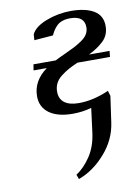

<svg xmlns="http://www.w3.org/2000/svg" viewBox="-85 -511 628 871"><g transform="rotate(-10 228.5 -75.5)"><path d="M85 -99.1Q85 -169.9 150.9 -217.8H89.8L94.2 -245.1H196.8Q212.4 -253.4 241.9 -266.8Q271.5 -280.3 288.1 -288.8Q304.7 -297.4 323.5 -310.1Q342.3 -322.8 351.1 -337.2Q359.9 -351.6 359.9 -369.1Q359.9 -421.9 293.9 -421.9Q273.9 -421.9 258.5 -416.7Q243.2 -411.6 232.9 -401.6Q222.7 -391.6 216.6 -382.1Q210.4 -372.6 204.1 -358.9L117.2 -352.1L119.1 -378.9Q134.8 -412.1 189.5 -433.1Q244.1 -454.1 303.2 -454.1Q369.6 -454.1 408.2 -431.2Q446.8 -408.2 446.8 -359.9Q446.8 -338.9 439.7 -321.5Q432.6 -304.2 418 -290.5Q403.3 -276.9 387.9 -266.6Q372.6 -256.3 350.1 -245.1H444.8L441.9 -217.8H292Q265.1 -206.1 248 -196.5Q231 -187 213.1 -173.1Q195.3 -159.2 186.8 -142.1Q178.2 -125 178.2 -104Q178.2 -70.8 200.9 -53.5Q223.6 -36.1 267.1 -36.1Q333 -36.1 405.8 -67.9L413.1 -43.9L396 76.2Q385.3 153.8 330.1 216.3Q274.9 278.8 207 303.2L199.2 282.2Q235.8 258.3 265.4 214.4Q294.9 170.4 303.2 108.9L317.9 -4.9Q276.9 6.8 231 6.8Q162.1 6.8 123.5 -21.2Q85 -49.3 85 -99.1Z"/></g></svg>

Font: Dehuti Alt
Style: Bold-Italic
Weight: 700
Version: Version 1.2